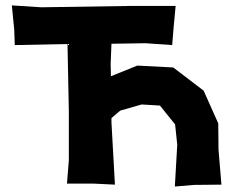

<svg xmlns="http://www.w3.org/2000/svg" viewBox="-20 -679 853 704"><path d="M23.4 -659.2 32.2 -570.3 34.2 -513.7 227.5 -517.6 232.4 -270.5V-90.8L225.6 -5.9H321.3L401.4 -2L388.7 -229.5V-246.1L420.9 -273.4L499 -295.9L566.4 -292L622.1 -222.7L629.9 -148.4L621.1 4.9L691.4 -1L792 -2L781.2 -129.9L780.3 -226.6L726.6 -346.7L615.2 -431.6L483.4 -438.5L386.7 -399.4L385.7 -444.3L388.7 -518.6L513.7 -520.5L611.3 -513.7L617.2 -585L624 -657.2H456.1L131.8 -652.3Z"/></svg>

Font: MaokenAssortedSans-Lite
Style: Lite
Weight: 400
Version: Version 1.400